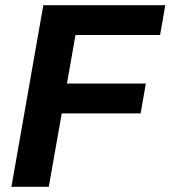

<svg xmlns="http://www.w3.org/2000/svg" viewBox="-20 -720 657 740"><path d="M147 -700H617L597 -585H271L238 -398H542L522 -283H218L168 0H24Z"/></svg>

Font: Sarabun
Style: Bold Italic
Weight: 700
Italic angle: -10°
Designer: Suppakit Chalermlarp | Katatrad Co.,Ltd.
Foundry: Cadson Demak Co.,Ltd.
Version: Version 1.000; ttfautohint (v1.6)